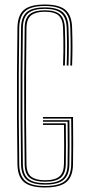

<svg xmlns="http://www.w3.org/2000/svg" viewBox="-20 -825 390 850"><path d="M179.2 5Q114.5 5 86.2 -19Q58 -43 57.2 -98Q55.8 -206 55.2 -303Q54.8 -400 55.2 -497Q55.8 -594 57.2 -702Q58 -757.2 86 -781.1Q114 -805 178.2 -805Q242.5 -805 270.1 -780.8Q297.8 -756.5 299.2 -702Q300.8 -654 300.8 -618.9Q300.8 -583.8 299.2 -535H291.2Q292.8 -582.2 292.8 -618.5Q292.8 -654.8 291.2 -702Q289.8 -753.8 263.6 -776.1Q237.5 -798.5 178.2 -798.5Q118.5 -798.5 92.2 -776.1Q66 -753.8 65.2 -702Q63.8 -594 63.2 -497Q62.8 -400 63.2 -303Q63.8 -206 65.2 -98Q66 -46.2 92.5 -23.9Q119 -1.5 179.2 -1.5Q240.8 -1.5 267.6 -23.9Q294.5 -46.2 295.2 -98Q295.8 -128 295.9 -156.6Q296 -185.2 295.9 -219.4Q295.8 -253.5 295.2 -300H170.2V-307H303.2Q304 -235 304 -189.4Q304 -143.8 303.2 -98Q302.5 -43 273.8 -19Q245 5 179.2 5ZM179.2 -7.8Q123.5 -7.8 98.8 -28.8Q74 -49.8 73.2 -98Q71.8 -206 71.2 -303Q70.8 -400 71.2 -497Q71.8 -594 73.2 -702Q74 -750.5 98.5 -771.4Q123 -792.2 178.2 -792.2Q233.2 -792.2 257.5 -771.4Q281.8 -750.5 283.2 -702Q284.8 -654.8 284.8 -618.1Q284.8 -581.5 283.2 -535H275.2Q276.8 -581.5 276.8 -617.9Q276.8 -654.2 275.2 -701Q273.8 -746.5 251.2 -766.1Q228.8 -785.8 178.2 -785.8Q127.8 -785.8 104.9 -766.6Q82 -747.5 81.2 -702Q79.8 -594 79.2 -497Q78.8 -400 79.2 -303Q79.8 -206 81.2 -98Q82 -51.8 105.6 -33Q129.2 -14.2 179.2 -14.2Q232.2 -14.2 255.4 -33.8Q278.5 -53.2 279.2 -98Q280 -140.8 280 -182.5Q280 -224.2 279.2 -286H170.2V-293H287.2Q288 -228.5 288 -185Q288 -141.5 287.2 -98Q286.5 -49.8 261.5 -28.8Q236.5 -7.8 179.2 -7.8ZM179.2 -20.5Q135 -20.5 112.4 -37.4Q89.8 -54.2 89.2 -98Q88 -188.5 87.4 -283.4Q86.8 -378.2 87.1 -482Q87.5 -585.8 89.2 -702Q89.8 -746 112.2 -762.8Q134.8 -779.5 178.2 -779.5Q224.5 -779.5 245.1 -761.2Q265.8 -743 267.2 -701Q268.8 -656 268.8 -618.5Q268.8 -581 267.2 -535H259.2Q260.5 -572.8 260.8 -598.2Q261 -623.8 260.6 -647Q260.2 -670.2 259.2 -701.5Q258.2 -738.8 240.1 -755.9Q222 -773 178.2 -773Q139 -773 118.4 -757.5Q97.8 -742 97.2 -701Q96 -606 95.4 -503.9Q94.8 -401.8 95.2 -299Q95.8 -196.2 97.2 -99Q97.8 -57.5 118.9 -42.2Q140 -27 179.2 -27Q223.5 -27 243 -43.8Q262.5 -60.5 263.2 -99Q264 -137.2 264 -177.6Q264 -218 263.2 -272H170.2V-279H271.2Q272 -221.2 272 -179.6Q272 -138 271.2 -98Q270.5 -56.5 249.1 -38.5Q227.8 -20.5 179.2 -20.5Z"/></svg>

Font: Big Shoulders Inline Text SC Thin
Style: Regular
Weight: 100
Designer: Patric King
Foundry: XO Type Co
Version: Version 2.002